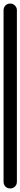

<svg xmlns="http://www.w3.org/2000/svg" viewBox="-20 -1060 115 1080"><path d="M0 -38H75V-1003H0ZM38 -75Q21 -75 10.5 -64Q0 -53 0 -38Q0 -21 10.5 -10.5Q21 0 38 0Q53 0 64 -10.5Q75 -21 75 -38Q75 -53 64 -64Q53 -75 38 -75ZM38 -1040Q21 -1040 10.5 -1029Q0 -1018 0 -1003Q0 -986 10.5 -975.5Q21 -965 38 -965Q53 -965 64 -975.5Q75 -986 75 -1003Q75 -1018 64 -1029Q53 -1040 38 -1040Z"/></svg>

Font: Wavefont Medium
Style: Regular
Weight: 500
Version: Version 3.004;gftools[0.9.33]